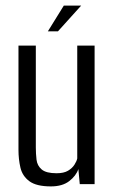

<svg xmlns="http://www.w3.org/2000/svg" viewBox="-20 -658 411 686"><path d="M162 8Q110 8 85 -10.5Q60 -29 53 -59Q46 -89 46 -123V-495H108V-131Q108 -109 110.5 -87.5Q113 -66 129 -52.5Q145 -39 182 -39Q208 -39 223 -48Q238 -57 246 -69.5Q254 -82 256 -92V-495H318V0H265L260 -54Q252 -30 227.5 -11Q203 8 162 8ZM151 -546 208 -638H270L187 -546Z"/></svg>

Font: Alumni Sans Thin
Style: Regular
Weight: 400
Version: Version 1.018